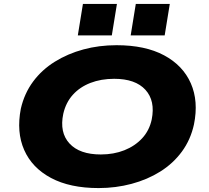

<svg xmlns="http://www.w3.org/2000/svg" viewBox="-20 -946 1061 977"><path d="M482 11Q336 11 239.5 -40.5Q143 -92 103 -183Q63 -274 86 -393Q104 -471 148.5 -531Q193 -591 259 -632Q325 -673 404.5 -694.5Q484 -716 573 -716Q719 -716 815 -664.5Q911 -613 951 -522Q991 -431 967 -313Q950 -235 905.5 -174.5Q861 -114 795.5 -73Q730 -32 649.5 -10.5Q569 11 482 11ZM493 -160Q559 -160 613 -181.5Q667 -203 703.5 -242.5Q740 -282 752 -338Q771 -433 720 -489Q669 -545 561 -545Q494 -545 440 -524Q386 -503 350.5 -463.5Q315 -424 302 -367Q282 -272 333.5 -216Q385 -160 493 -160ZM645 -766 671 -926H844L818 -766ZM376 -766 402 -926H575L549 -766Z"/></svg>

Font: Nunito Sans 10pt Expanded Black
Style: Italic
Weight: 900
Width: 7
Italic angle: -9°
Designer: Vernon Adams
Foundry: Vernon Adams
Version: Version 3.101;gftools[0.9.27]